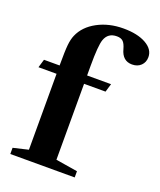

<svg xmlns="http://www.w3.org/2000/svg" viewBox="-151 -923 845 1017"><g transform="rotate(20 271.5 -415.0)"><path d="M14 -483 28 -530H116Q116 -612 119.5 -646Q123 -680 133 -703Q158 -761 222 -795.5Q286 -830 368 -830Q447 -830 495 -803Q543 -776 543 -732Q543 -703 524 -684.5Q505 -666 474 -666Q420 -666 404 -727Q396 -756 384 -767.5Q372 -779 349 -779Q299 -779 283 -733Q271 -699 271 -585V-530H406L392 -483H271V-55L394 -35V0H31V-35L116 -55V-483Z"/></g></svg>

Font: Libre Caslon Text
Style: Bold
Weight: 700
Designer: Pablo Impallari, Rodrigo Fuenzalida
Foundry: Pablo Impallari, Rodrigo Fuenzalida
Version: Version 1.002